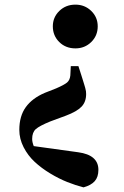

<svg xmlns="http://www.w3.org/2000/svg" viewBox="-20 -600 533 825"><path d="M304.2 -392.1Q262.2 -392.1 234.6 -419.4Q207 -446.8 207 -486.8Q207 -525.9 234.9 -553Q262.7 -580.1 304.2 -580.1Q344.2 -580.1 372.1 -553Q399.9 -525.9 399.9 -486.8Q399.9 -446.8 372.1 -419.4Q344.2 -392.1 304.2 -392.1ZM125 27.8 315.9 54.2Q402.8 65.9 402.8 129.9Q402.8 160.6 387 178.5Q371.1 196.3 338.9 205.1Q304.7 196.3 269 182.1Q233.4 168 195.8 145.3Q158.2 122.6 129.2 95.7Q100.1 68.8 81.5 32.7Q63 -3.4 63 -42Q63 -101.1 90.8 -139.6Q118.7 -178.2 172.9 -201.2L221.2 -220.2Q256.3 -235.4 268.3 -245.6Q280.3 -255.9 282.2 -275.9L284.2 -315.9H316.9L330.1 -274.9Q332 -268.6 336.2 -255.4Q340.3 -242.2 342 -236.6Q343.8 -231 346.2 -222.4Q348.6 -213.9 349.4 -207.8Q350.1 -201.7 350.1 -195.8Q350.1 -162.1 330.1 -141.4Q310.1 -120.6 263.2 -103L195.8 -78.1Q149.4 -59.1 133.8 -45.2Q118.2 -31.2 118.2 -2.9Q118.2 10.7 125 27.8Z"/></svg>

Font: Noto Serif JP Black
Style: Regular
Weight: 900
Designer: Ryoko NISHIZUKA  (kana & ideographs); Frank Grießhammer (Latin, Greek & Cyrillic); Wenlong ZHANG  (bopomofo); Sandoll Co
Foundry: Adobe Systems Incorporated
Version: Version 1.001;PS 1.001;hotconv 16.6.54;makeotf.lib2.5.65590